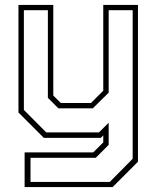

<svg xmlns="http://www.w3.org/2000/svg" viewBox="-20 -560 643 780"><path d="M158 0 55 -103V-540H196.5V-172L227 -141.5H349.5L399.5 -191.5V-540H540.5V97L437.5 200H80V59H359L399.5 18.5V-10L389.5 0ZM104 179H426L519 85V-518.5H421.5V-183.5L357 -120H217L174.5 -162.5V-518.5H77V-113.5L168 -22H382L421.5 -61.5V28.5L369 81H104Z"/></svg>

Font: Tourney Thin ExtraLight
Style: Regular
Weight: 250
Version: Version 1.015